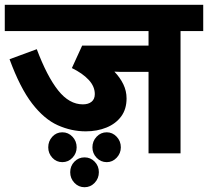

<svg xmlns="http://www.w3.org/2000/svg" viewBox="-20 -642 871 804"><path d="M736 -512V0H602V-341H516Q498 -341 484 -341Q470 -341 459 -342Q483 -317 496.5 -289Q510 -261 510 -230Q510 -185 487.5 -154.5Q465 -124 426 -108Q387 -92 339 -92Q279 -92 222 -117.5Q165 -143 114.5 -208.5Q64 -274 20 -394L134 -436Q177 -322 223.5 -263.5Q270 -205 327 -205Q350 -205 363.5 -216Q377 -227 377 -248Q377 -280 351.5 -307.5Q326 -335 281 -357L324 -451H602V-512H0V-622H831V-512ZM367 -25Q367 -51 384.5 -69.5Q402 -88 427 -88Q451 -88 468.5 -69.5Q486 -51 486 -25Q486 0 468.5 18.5Q451 37 427 37Q402 37 384.5 18.5Q367 0 367 -25ZM182 -25Q182 -51 199 -69.5Q216 -88 241 -88Q266 -88 283.5 -69.5Q301 -51 301 -25Q301 0 283.5 18.5Q266 37 241 37Q216 37 199 18.5Q182 0 182 -25ZM274 79Q274 53 291.5 35Q309 17 334 17Q359 17 376.5 35Q394 53 394 79Q394 105 376.5 123.5Q359 142 334 142Q309 142 291.5 123.5Q274 105 274 79Z"/></svg>

Font: Noto Sans Devanagari UI
Style: Bold
Weight: 700
Designer: Jelle Bosma - Monotype Design Team
Foundry: Monotype Imaging Inc.
Version: Version 2.004; ttfautohint (v1.8.4.7-5d5b)